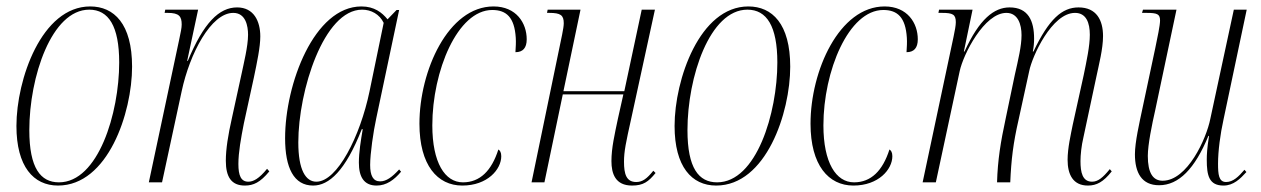

<svg xmlns="http://www.w3.org/2000/svg" viewBox="-20 -566 3914 596"><path d="M160 10C315 10 390 -216 390 -359C390 -492 334 -546 260 -546C109 -546 31 -319 31 -175C31 -49 84 10 160 10ZM163 0C106 0 71 -44 71 -162C71 -327 140 -536 257 -536C317 -536 350 -485 350 -372C350 -215 285 0 163 0Z M740 10C767 10 788 0 816 -34L809 -42C784 -11 766 -2 751 -2C728 -2 720 -21 720 -57C720 -93 728 -137 737 -183L768 -325C778 -373 788 -420 788 -453C788 -500 768 -543 716 -543C660 -543 612 -495 563 -377H561L595 -536H493L491 -526H501C536 -526 544 -515 544 -490C544 -479 541 -466 536 -442L442 0H483L544 -283C569 -400 635 -526 704 -526C743 -526 750 -485 750 -458C750 -422 736 -367 731 -342L700 -200C688 -147 681 -103 681 -67C681 -17 698 10 740 10Z M952 10C1001 10 1052 -35 1103 -165H1106C1100 -130 1094 -93 1094 -61C1094 -18 1109 10 1149 10C1180 10 1204 -8 1225 -33L1219 -40C1197 -16 1179 -3 1160 -3C1138 -3 1129 -21 1129 -54C1129 -89 1139 -158 1148 -199L1219 -535H1211L1183 -506C1166 -527 1142 -546 1102 -546C955 -546 865 -305 865 -137C865 -45 892 10 952 10ZM962 -2C929 -2 906 -38 906 -124C906 -284 985 -536 1104 -536C1132 -536 1158 -522 1171 -495L1127 -282C1098 -143 1027 -2 962 -2Z M1415 10C1493 10 1536 -40 1536 -81C1536 -93 1532 -99 1527 -102C1506 -36 1470 0 1417 0C1361 0 1322 -61 1322 -177C1322 -345 1400 -535 1508 -535C1552 -535 1577 -512 1581 -449C1582 -435 1581 -420 1580 -404C1603 -404 1615 -417 1615 -444C1615 -494 1583 -546 1512 -546C1371 -546 1282 -346 1282 -182C1282 -53 1338 10 1415 10Z M1942 10C1977 10 1993 -2 2015 -29L2008 -36C1988 -11 1974 -1 1955 -1C1924 -1 1917 -26 1917 -64C1917 -96 1923 -124 1939 -196L2013 -536H1972L1918 -283H1729L1782 -536H1680L1678 -526H1685C1720 -526 1730 -519 1730 -494C1730 -486 1728 -474 1725 -459L1630 0H1670L1727 -273H1915L1898 -197C1888 -149 1878 -107 1878 -66C1878 -27 1890 10 1942 10Z M2203 10C2358 10 2433 -216 2433 -359C2433 -492 2377 -546 2303 -546C2152 -546 2074 -319 2074 -175C2074 -49 2127 10 2203 10ZM2206 0C2149 0 2114 -44 2114 -162C2114 -327 2183 -536 2300 -536C2360 -536 2393 -485 2393 -372C2393 -215 2328 0 2206 0Z M2629 10C2707 10 2750 -40 2750 -81C2750 -93 2746 -99 2741 -102C2720 -36 2684 0 2631 0C2575 0 2536 -61 2536 -177C2536 -345 2614 -535 2722 -535C2766 -535 2791 -512 2795 -449C2796 -435 2795 -420 2794 -404C2817 -404 2829 -417 2829 -444C2829 -494 2797 -546 2726 -546C2585 -546 2496 -346 2496 -182C2496 -53 2552 10 2629 10Z M3357 10C3384 10 3405 -1 3431 -34L3425 -41C3403 -14 3388 -2 3370 -2C3340 -2 3334 -31 3334 -66C3334 -85 3337 -114 3343 -139L3384 -331C3391 -365 3404 -414 3404 -454C3404 -503 3384 -543 3328 -543C3277 -543 3236 -507 3188 -406H3186C3189 -420 3190 -434 3190 -446C3190 -501 3172 -543 3114 -543C3066 -543 3020 -507 2974 -406H2972L2999 -536H2895L2893 -526H2904C2938 -526 2947 -521 2947 -497C2947 -487 2944 -471 2940 -452L2844 0H2885L2959 -345C2970 -397 3035 -526 3104 -526C3140 -526 3151 -490 3151 -457C3151 -423 3141 -382 3130 -333L3102 -199C3086 -125 3077 -69 3075 0H3116C3119 -70 3125 -121 3142 -195L3175 -346C3184 -391 3245 -526 3317 -526C3352 -526 3363 -495 3363 -458C3363 -423 3353 -377 3344 -333L3310 -179C3304 -149 3294 -106 3294 -70C3294 -24 3311 10 3357 10Z M3778 10C3809 10 3830 -11 3849 -32L3843 -39C3825 -18 3808 -1 3786 -1C3763 -1 3761 -25 3761 -58C3761 -97 3768 -150 3778 -195L3850 -536H3810L3737 -197C3725 -136 3666 -5 3589 -5C3559 -5 3543 -29 3543 -82C3543 -117 3556 -180 3566 -224L3632 -536H3528L3525 -526H3539C3573 -526 3581 -522 3581 -502C3581 -488 3573 -449 3566 -416L3526 -228C3517 -185 3503 -125 3503 -87C3503 -30 3524 9 3578 9C3639 9 3689 -42 3731 -144H3733C3727 -106 3726 -86 3726 -70C3726 -21 3733 10 3778 10Z"/></svg>

Font: Noto Serif Display ExtraCondensed ExtraLight
Style: Italic
Weight: 200
Width: 2
Italic angle: -12°
Designer: Monotype Design Team
Foundry: Monotype Imaging Inc.
Version: Version 2.009